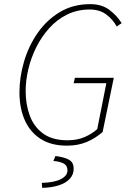

<svg xmlns="http://www.w3.org/2000/svg" viewBox="-20 -692 640 928"><path d="M304 12Q226 12 175 -21.5Q124 -55 99 -113Q74 -171 74 -246Q74 -319 96 -394Q118 -469 161.5 -532Q205 -595 269 -633.5Q333 -672 416 -672Q472 -672 509 -644Q546 -616 568 -580L544 -564Q525 -599 493 -622.5Q461 -646 414 -646Q354 -646 305 -622Q256 -598 218.5 -556.5Q181 -515 155.5 -464Q130 -413 117 -358Q104 -303 104 -252Q104 -187 124 -133Q144 -79 188.5 -46.5Q233 -14 306 -14Q354 -14 390 -30Q426 -46 450 -68L494 -290H336L342 -316H530L476 -54Q442 -24 399.5 -6Q357 12 304 12ZM184 216 182 192Q244 190 275 173.5Q306 157 306 132Q306 109 289 99Q272 89 238 86L248 62Q284 67 303 75Q322 83 329 94.5Q336 106 336 124Q336 152 317 172.5Q298 193 263.5 204Q229 215 184 216Z"/></svg>

Font: Source Code Pro ExtraLight ExtraLight
Style: Italic
Weight: 250
Italic angle: -11°
Monospace: yes
Version: Version 1.016;hotconv 1.0.116;makeotfexe 2.5.65601